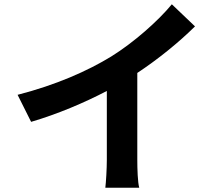

<svg xmlns="http://www.w3.org/2000/svg" viewBox="-20 -831 1040 895"><path d="M62 -389 125 -263C248 -299 375 -353 478 -407V-87C478 -43 474 20 471 44H629C622 19 620 -43 620 -87V-491C717 -555 813 -633 889 -708L781 -811C716 -732 602 -632 499 -568C388 -500 241 -435 62 -389Z"/></svg>

Font: Noto Sans Mono CJK SC
Style: Bold
Weight: 700
Designer: Ryoko NISHIZUKA 西塚涼子 (kana, bopomofo & ideographs); Paul D. Hunt (Latin, Greek & Cyrillic); Sandoll Communications 산돌커뮤니
Foundry: Adobe
Version: Version 2.004;hotconv 1.0.118;makeotfexe 2.5.65603